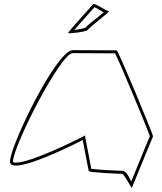

<svg xmlns="http://www.w3.org/2000/svg" viewBox="-20 -954 813 961"><path d="M30 -145C30 -65 394 -253 394 -253L424 -98C425 -90 580 -84 591 -84C602 -84 640 -6 640 -14L746 -272C746 -282 572 -702 564 -702C564 -702 425 -703 344 -703C263 -703 30 -225 30 -145ZM45 -145C45 -222 283 -688 344 -688C413 -688 526 -687 556 -687C584 -633 714 -318 730 -273L637 -46C627 -63 615 -99 591 -99C583 -99 469 -104 437 -109L405 -276L387 -266C387 -266 139 -140 60 -140C43 -140 45 -144 45 -145ZM321 -789C320 -784 415 -794 421 -806C427 -818 536 -898 524 -898C512 -898 451 -944 445 -932C438 -922 322 -797 321 -789ZM352 -804C383 -841 437 -899 453 -918C463 -914 486 -899 499 -892C471 -868 421 -832 409 -816C400 -812 371 -806 352 -804Z"/></svg>

Font: Ampere
Style: OuLn
Weight: 400
Version: Version 1